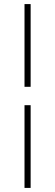

<svg xmlns="http://www.w3.org/2000/svg" viewBox="-20 -720 270 940"><path d="M100 -700H130V-295H100ZM100 -205H130V200H100Z"/></svg>

Font: Bentinck
Style: Regular
Weight: 400
Designer: Jörg Drees
Foundry: Jörg Drees
Version: Version 1.000; ttfautohint (v1.8.4.7-5d5b)